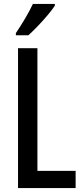

<svg xmlns="http://www.w3.org/2000/svg" viewBox="-20 -960 423 980"><path d="M72 0V-714H171V-88H366V0ZM260 -931Q247 -911 223 -882.5Q199 -854 172.5 -826.5Q146 -799 125 -780H61V-791Q115 -871 148 -940H260Z"/></svg>

Font: Noto Sans Kannada ExtraCondensed Medium
Style: Regular
Weight: 500
Width: 2
Designer: Jelle Bosma - Monotype Design Team
Foundry: Monotype Imaging Inc.
Version: Version 2.005; ttfautohint (v1.8.4.7-5d5b)